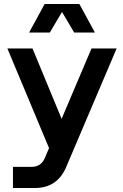

<svg xmlns="http://www.w3.org/2000/svg" viewBox="-20 -743 617 963"><path d="M205 49 226 0 17 -500H143L289 -147L439 -500H565L311 97Q266 200 155 200H45V94H138Q186 94 205 49ZM378 -723 456 -580H352L291 -683L230 -580H126L204 -723Z"/></svg>

Font: MedMera Sans Semibold
Style: Regular
Weight: 600
Designer: Kasper Nordkvist
Foundry: UNCUT.wtf
Version: Version 1.300